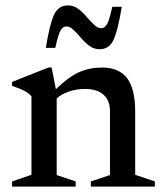

<svg xmlns="http://www.w3.org/2000/svg" viewBox="-20 -688 599 708"><path d="M315 -19 385.5 -42.5V-279Q385.5 -317 362 -338.5Q338.5 -360 293.5 -360Q261 -360 233 -350Q205 -340 189 -325V-42.5L259 -19V0H24.5V-19L96 -43.5V-333Q86.5 -343.5 71 -352.2Q55.5 -361 24.5 -371.5V-386L158.5 -439H170.5L186 -359Q232.5 -404.5 271.5 -421.8Q310.5 -439 356 -439Q418.5 -439 448.5 -399.8Q478.5 -360.5 478.5 -276.5V-43.5L551 -19V0H315ZM429 -663Q415 -577 399 -541.8Q383 -506.5 347.5 -506.5Q326 -506.5 309.2 -519.2Q292.5 -532 278.5 -548.5Q264.5 -565 251.2 -577.8Q238 -590.5 224 -590.5Q212 -590.5 203.2 -575.5Q194.5 -560.5 184 -511.5H149Q163 -598 179 -633Q195 -668 230.5 -668Q252 -668 268.8 -655.2Q285.5 -642.5 299.5 -626Q313.5 -609.5 326.8 -596.8Q340 -584 354 -584Q366 -584 374.8 -599Q383.5 -614 394 -663Z"/></svg>

Font: Newsreader Text Medium
Style: Regular
Weight: 500
Designer: Hugues Gentile
Foundry: Production Type
Version: Version 1.001